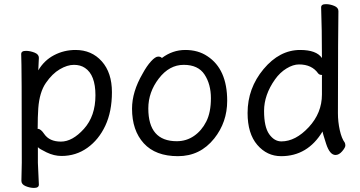

<svg xmlns="http://www.w3.org/2000/svg" viewBox="-20 -735 1748 933"><path d="M443.8 -272Q443.8 -371.1 393.1 -404.8Q371.1 -419.9 339.1 -419.9Q307.1 -419.9 270.5 -398.4Q233.9 -377 202.9 -332Q171.9 -287.1 166 -209Q163.1 -167 163.1 -110.8L162.1 -109.9Q162.1 -108.9 164.1 -108.9Q178.2 -108.9 194.8 -84Q220.2 -46.9 276.1 -46.9Q332 -46.9 387.9 -108.9Q443.8 -170.9 443.8 -272ZM145 178.2Q126 178.2 105 169.7Q84 161.1 84 144L85.9 55.2Q85.9 -420.9 83 -472.2Q83 -488.3 106.9 -487.8Q126 -487.8 147.5 -479.5Q168.9 -471.2 168.9 -454.1L166 -393.1Q194.8 -441.9 242.9 -467Q291 -492.2 347.2 -492.2Q425.3 -492.2 474.6 -437Q523.9 -381.8 523.9 -287.1Q523.9 -192.9 491.9 -124.5Q460 -56.2 404.5 -16.6Q349.1 22.9 278.8 22.9Q242.7 22.9 206.3 5.4Q169.9 -12.2 164.1 -20V56.2L168.9 162.1Q168.9 178.2 145 178.2Z M838.9 -48.8Q885.7 -48.8 922.9 -74.5Q960 -100.1 982.4 -144.5Q1004.9 -189 1004.9 -257.8Q1004.9 -325.7 973.9 -372.8Q942.9 -419.9 872.8 -419.9Q802.7 -419.9 751.7 -353.5Q700.7 -287.1 700.7 -208Q700.7 -48.8 838.9 -48.8ZM844.7 23.9Q735.8 23.9 678.7 -38.6Q621.6 -101.1 621.6 -207Q621.6 -289.1 672.9 -377Q692.9 -414.1 713.9 -437Q734.9 -460 748.5 -460Q761.7 -460 766.6 -453.1Q818.4 -492.2 880.6 -492.2Q942.9 -492.2 987.8 -461.9Q1084 -398.9 1084 -245.1Q1084 -141.1 1021 -62Q952.6 23.9 844.7 23.9Z M1347.2 -47.9Q1416 -47.9 1480.2 -116.9Q1544.4 -186 1544.4 -275.9V-367.2L1545.4 -369.1Q1545.4 -371.1 1541.5 -371.1Q1532.7 -371.1 1526.4 -377.9Q1495.6 -421.9 1433.1 -421.9Q1404.3 -421.9 1372.3 -402.3Q1340.3 -382.8 1316.4 -349.1Q1263.2 -273.9 1263.2 -196Q1263.2 -118.2 1288.1 -83Q1313 -47.9 1347.2 -47.9ZM1346.2 23.9Q1277.3 23.9 1230.2 -31Q1183.1 -85.9 1183.1 -186Q1183.1 -306.2 1260.7 -399.2Q1338.4 -492.2 1438.5 -492.2Q1517.6 -492.2 1544.4 -453.1Q1544.4 -593.3 1540.5 -699.2Q1540.5 -715.3 1564.5 -714.8Q1583.5 -714.8 1604 -706.5Q1624.5 -698.2 1624.5 -681.2Q1622.6 -592.3 1622.1 -185.1Q1622.1 -143.1 1631.1 -102.5Q1640.1 -62 1655.3 -42Q1658.2 -36.1 1658.2 -27.8Q1658.2 -18.1 1642.8 0Q1627.4 18.1 1610.4 18.1Q1582.5 18.1 1564.9 -35.9Q1547.4 -89.8 1547.4 -96.2Q1475.1 23.9 1346.2 23.9Z"/></svg>

Font: LXGW WenKai Screen R
Style: Regular
Weight: 400
Designer: Fontworks Inc.
Version: Version 1.235;May 31, 2022